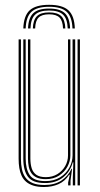

<svg xmlns="http://www.w3.org/2000/svg" viewBox="-20 -762 409 789"><path d="M181.8 -742.2Q236.8 -742.2 261.2 -719.6Q285.8 -697 287.5 -645H277.8Q276.2 -693 253.9 -713.6Q231.5 -734.2 181.8 -734.2Q132 -734.2 109.5 -713.6Q87 -693 85.5 -645H75.8Q77.5 -697 102 -719.6Q126.5 -742.2 181.8 -742.2ZM181.8 -726.8Q226.5 -726.8 246.5 -707.8Q266.5 -688.8 268 -645H258.2Q257 -684.5 239.2 -701.6Q221.5 -718.8 181.8 -718.8Q142 -718.8 124.2 -701.6Q106.5 -684.5 105.2 -645H95.2Q96.8 -688.8 116.8 -707.8Q136.8 -726.8 181.8 -726.8ZM181.8 -711Q216.2 -711 231.8 -695.6Q247.2 -680.2 248.5 -645H239Q238 -676.2 224.6 -689.8Q211.2 -703.2 181.8 -703.2Q152 -703.2 138.6 -689.8Q125.2 -676.2 124.5 -645H115Q116.2 -680.2 131.8 -695.6Q147.2 -711 181.8 -711ZM160.8 6.5Q135.5 6.5 117.5 0.9Q99.5 -4.8 87.6 -14.9Q75.8 -25 69 -39.4Q62.2 -53.8 59.4 -71.4Q56.5 -89 56.5 -109.5V-600H66V-110Q66 -86 70.2 -66.2Q74.5 -46.5 85.1 -32Q95.8 -17.5 114.5 -9.6Q133.2 -1.8 162.5 -1.8Q204.5 -1.8 232.4 -20.2Q260.2 -38.8 273.8 -68.2H276.2L269.8 -19.8V0H260V-12L266.8 -44H264.2Q247 -17 220.2 -5.2Q193.5 6.5 160.8 6.5ZM298.8 0V-600H308.5V0ZM168 -25.8Q145.8 -25.8 131.5 -32.2Q117.2 -38.8 109.2 -50.2Q101.2 -61.8 98.1 -77.4Q95 -93 95 -111V-600H104.8V-111Q104.8 -88 110.2 -70.6Q115.8 -53.2 129.5 -43.6Q143.2 -34 168.5 -34Q195.2 -34 215.8 -46.5Q236.2 -59 247.9 -79.5Q259.5 -100 259.5 -123.2V-600H269.2V-123.5Q269.2 -99.8 257.2 -77.4Q245.2 -55 222.6 -40.4Q200 -25.8 168 -25.8ZM164.5 -9.8Q114 -9.8 94.9 -35.6Q75.8 -61.5 75.8 -110.2V-600H85.5V-110.5Q85.5 -67.5 102.1 -42.6Q118.8 -17.8 166.2 -17.8Q201.8 -17.8 226.8 -33.2Q251.8 -48.8 265 -73.1Q278.2 -97.5 278.2 -123.5V-600H289V0H279.2V-32L281.5 -94.8H279Q268.8 -56.8 239.2 -33.1Q209.8 -9.5 164.5 -9.8Z"/></svg>

Font: Big Shoulders Inline Text Thin ExtraLight
Style: Regular
Weight: 250
Version: Version 2.002